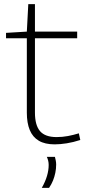

<svg xmlns="http://www.w3.org/2000/svg" viewBox="-20 -684 414 923"><path d="M243 10Q196 10 166.5 -7.5Q137 -25 123 -59Q109 -93 109 -142V-500H9V-526L109 -532L116 -664H148V-532H351V-500H148V-143Q148 -82 172.5 -53.5Q197 -25 252 -25Q280 -25 306.5 -30Q333 -35 359 -43L366 -11Q332 0 300.5 5Q269 10 243 10ZM181 219Q198 189 206 161.5Q214 134 214 109Q214 98 211.5 88Q209 78 205 70H244Q246 78 248 87.5Q250 97 250 107Q250 127 246 146.5Q242 166 235 183.5Q228 201 216 219Z"/></svg>

Font: Georama ExtraCondensed Thin ExtraLight
Style: Regular
Weight: 250
Version: Version 1.001